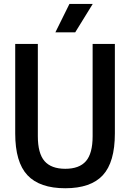

<svg xmlns="http://www.w3.org/2000/svg" viewBox="-20 -968 675 997"><path d="M319 9.5Q186 9.5 122.5 -58.2Q59 -126 59 -275V-740H176.5V-261Q176.5 -171.5 211.2 -131.5Q246 -91.5 319 -91.5Q392 -91.5 426.5 -131.5Q461 -171.5 461 -261V-740H576.5V-275Q576.5 -126 514 -58.2Q451.5 9.5 319 9.5ZM267.5 -800 340.5 -947.5H461.5L370.5 -800Z"/></svg>

Font: Encode Sans Condensed SemiBold
Style: Regular
Weight: 600
Width: 3
Designer: Multiple Designers
Foundry: Impallari Type
Version: Version 3.000; ttfautohint (v1.8.3) -l 8 -r 50 -G 200 -x 14 